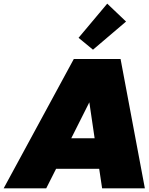

<svg xmlns="http://www.w3.org/2000/svg" viewBox="-20 -1031 813 1051"><path d="M523 -107H287L233 0H0L384 -708H640L773 0H539ZM498 -274 469 -471 370 -274ZM489 -759 410 -824 567 -1011 670 -913Z"/></svg>

Font: Fz Poppins Black
Style: Italic
Weight: 900
Italic angle: -10°
Designer: Ninad Kale (Devanagari), Jonny Pinhorn (Latin)
Foundry: Indian Type Foundry
Version: Vit hóa bi Vntype.Com & FontZin.Com